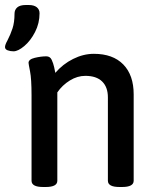

<svg xmlns="http://www.w3.org/2000/svg" viewBox="-47 -745 624 767"><path d="M-27 -557Q-27 -566 -17 -584Q-5 -607 3 -631.5Q11 -656 11 -690Q11 -706 22 -715.5Q33 -725 56 -725H68Q89 -725 100 -716Q111 -707 111 -692Q111 -652 93 -617Q75 -582 50 -561Q25 -540 7 -540Q-6 -540 -16.5 -544Q-27 -548 -27 -557ZM79 -23V-364Q79 -430 73 -460Q67 -490 67 -494Q67 -508 92 -514Q117 -520 138 -520Q153 -520 159.5 -506Q166 -492 169.5 -476Q173 -460 174 -454Q204 -489 245 -509.5Q286 -530 328 -530Q404 -530 445.5 -487.5Q487 -445 487 -368V-23Q487 2 441 2H430Q384 2 384 -23V-356Q384 -397 361 -419.5Q338 -442 294 -442Q262 -442 232 -423.5Q202 -405 182 -376V-23Q182 2 136 2H125Q79 2 79 -23Z"/></svg>

Font: Asap-Medium
Style: Regular
Weight: 500
Designer: Pablo Cosgaya
Foundry: Omnibus-Type
Version: Version 2.000; ttfautohint (v1.8)